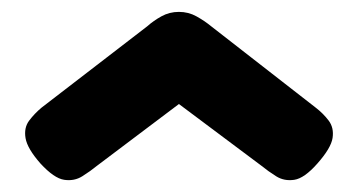

<svg xmlns="http://www.w3.org/2000/svg" viewBox="-20 -530 601 323"><path d="M281 -510Q297 -510 310.5 -502.5Q324 -495 335 -486L511 -349Q524 -339 533 -327Q542 -315 539.5 -298Q537 -281 514 -255Q492 -230 475 -227.5Q458 -225 444.5 -233.5Q431 -242 420 -251L281 -355L143 -251Q132 -242 118.5 -233.5Q105 -225 88 -227.5Q71 -230 48 -255Q26 -280 23 -297.5Q20 -315 29 -327Q38 -339 50 -349L228 -486Q238 -495 251.5 -502.5Q265 -510 281 -510Z"/></svg>

Font: Fredoka SemiExpanded
Style: Bold
Weight: 700
Width: 6
Designer: Ben Nathan
Foundry: Milena B. Brandão, Ben Nathan
Version: Version 2.001